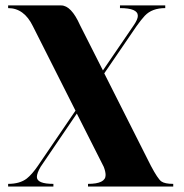

<svg xmlns="http://www.w3.org/2000/svg" viewBox="-20 -684 675 704"><path d="M470.7 -591.8Q485.4 -613.3 485.4 -626Q485.4 -654.3 419.9 -654.3V-664.1H585.9V-654.3Q537.1 -654.3 510.7 -626Q498 -612.3 480.5 -587.9L362.3 -415L533.2 -76.2Q558.6 -28.3 571.3 -19Q584 -9.8 615.2 -9.8V0H302.7V-9.8Q367.2 -9.8 367.2 -42Q367.2 -54.7 360.4 -72.3L261.7 -267.6L128.9 -72.3Q115.2 -48.8 115.2 -35.2Q115.2 -9.8 175.8 -9.8V0H9.8V-9.8Q52.7 -9.8 78.1 -29.3Q97.7 -44.9 119.1 -76.2L256.8 -278.3L100.6 -587.9Q68.4 -654.3 9.8 -654.3V-664.1H204.1Q241.2 -664.1 273.4 -591.8L357.4 -425.8Z"/></svg>

Font: spinwerad
Style: Bold
Weight: 700
Width: 7
Version: Version 0.3